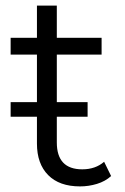

<svg xmlns="http://www.w3.org/2000/svg" viewBox="-20 -661 447 686"><path d="M266 5Q192 5 152 -35.5Q112 -76 112 -148V-244H18V-296H112V-466H18V-526H112V-641H183V-526H343V-466H183V-296H293V-244H183V-152Q183 -56 274 -56Q321 -56 352 -83L377 -32Q356 -13 326.5 -4Q297 5 266 5Z"/></svg>

Font: Montserrat
Style: Regular
Weight: 400
Designer: Julieta Ulanovsky
Foundry: Julieta Ulanovsky
Version: Version 9.000; ttfautohint (v1.8.4.7-5d5b)